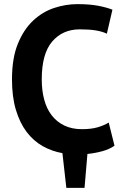

<svg xmlns="http://www.w3.org/2000/svg" viewBox="-20 -734 599 929"><path d="M534 -29Q510 -12 475.5 -2.5Q441 7 403 11L389 175H301L282 7Q231 -2 186.5 -27Q142 -52 109 -95.5Q76 -139 57 -202Q38 -265 38 -350Q38 -453 66.5 -522.5Q95 -592 140.5 -634.5Q186 -677 242 -695.5Q298 -714 354 -714Q414 -714 455.5 -706Q497 -698 524 -687L497 -571Q474 -582 442.5 -587Q411 -592 366 -592Q283 -592 232.5 -533Q182 -474 182 -350Q182 -296 194 -251.5Q206 -207 230.5 -175.5Q255 -144 291.5 -126.5Q328 -109 376 -109Q421 -109 452 -118Q483 -127 506 -141Z"/></svg>

Font: PTSans
Style: Bold
Weight: 700
Designer: A.Korolkova, O.Umpeleva, V.Yefimov
Foundry: ParaType Ltd
Version: Version 2.003W OFL